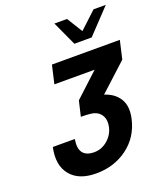

<svg xmlns="http://www.w3.org/2000/svg" viewBox="-161 -866 956 1116"><g transform="rotate(-20 317.0 -308.0)"><path d="M272 23Q317 23 353.5 -7.5Q390 -38 401 -84Q410 -125 395.5 -152.5Q381 -180 349 -190Q324 -197 268 -197L290 -291L437 -427H188L214 -540H634L608 -427L439 -272Q500 -253 529 -206Q558 -159 541 -84Q517 21 434.5 82Q352 143 241 143Q133 143 82.5 80.5Q32 18 55 -88H191Q172 23 272 23ZM485 -609H378L309 -759H387L447 -662L551 -759H627Z"/></g></svg>

Font: Miedinger
Style: Bold-Italic
Weight: 700
Italic angle: -13°
Version: Version 001.000